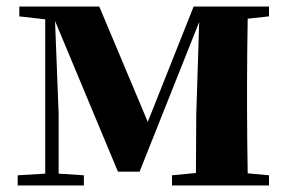

<svg xmlns="http://www.w3.org/2000/svg" viewBox="-20 -566 875 586"><path d="M118 0H236V-31L159 -36V-218L148 -502L340 -42H406L588 -499L579 -216L578 -38L505 -31V0H801V-31L736 -37C735 -95 734 -182 734 -238V-308C734 -364 735 -451 736 -509L801 -516V-546H571L431 -194L283 -546H39V-516L118 -507V-36L34 -31V0Z"/></svg>

Font: Noto Serif CJK SC Black
Style: Regular
Weight: 900
Designer: Ryoko NISHIZUKA 西塚涼子 (kana & ideographs); Frank Grießhammer (Latin, Greek & Cyrillic); Wenlong ZHANG 张文龙 (bopomofo); San
Foundry: Adobe
Version: Version 2.001;hotconv 1.1.0;makeotfexe 2.6.0